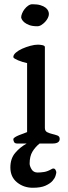

<svg xmlns="http://www.w3.org/2000/svg" viewBox="-20 -678 320 907"><path d="M156 -554Q133 -554 118.5 -559.5Q104 -565 95.5 -572Q87 -579 83.5 -586Q80 -593 80 -596Q80 -604 84.5 -615Q89 -626 96.5 -635.5Q104 -645 113.5 -651.5Q123 -658 133 -658Q156 -658 171 -653.5Q186 -649 195 -642Q204 -635 207.5 -627Q211 -619 211 -612Q211 -603 206 -593Q201 -583 193 -574.5Q185 -566 175.5 -560Q166 -554 156 -554ZM43 -20Q43 -25 51 -30Q59 -35 70 -39.5Q81 -44 91.5 -47.5Q102 -51 108 -54V-380Q98 -382 86.5 -385.5Q75 -389 65.5 -393Q56 -397 49.5 -401Q43 -405 43 -409Q43 -419 55 -429.5Q67 -440 85 -448Q103 -456 123 -461.5Q143 -467 159 -467Q168 -467 179 -465Q190 -463 192 -457V-74Q192 -59 203 -53.5Q214 -48 227 -45Q240 -42 251 -38Q262 -34 262 -22Q262 0 228 0H167Q147 16 133.5 38Q120 60 120 95Q120 106 129 121.5Q138 137 158 137Q171 137 188 134.5Q205 132 227 119Q229 118 232 118Q239 118 242.5 125Q246 132 246 136Q246 140 242.5 152Q239 164 228 176.5Q217 189 195 199Q173 209 135 209Q92 209 60.5 183.5Q29 158 29 113Q29 71 52 44Q75 17 106 0H62Q50 0 46.5 -7Q43 -14 43 -20Z"/></svg>

Font: Asar
Style: Regular
Weight: 400
Designer: Eben Sorkin
Foundry: Eben Sorkin, Pria Ravichandran
Version: Version 1.003; ttfautohint (v1.3) -l 8 -r 50 -G 0 -x 0 -H 45